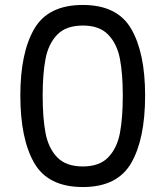

<svg xmlns="http://www.w3.org/2000/svg" viewBox="-20 -754 668 774"><path d="M62 -369Q62 -541 118 -637.5Q174 -734 314 -734Q453 -734 509 -637.5Q565 -541 565 -369Q565 -194 509 -97Q453 0 314 0Q174 0 118 -97Q62 -194 62 -369ZM475 -369Q475 -456 463.5 -516.5Q452 -577 416.5 -614Q381 -651 314 -651Q246 -651 210.5 -614Q175 -577 163.5 -516.5Q152 -456 152 -369Q152 -279 163.5 -218Q175 -157 210.5 -120Q246 -83 314 -83Q381 -83 416.5 -120Q452 -157 463.5 -218Q475 -279 475 -369Z"/></svg>

Font: DVN-Poppins
Style: Regular
Weight: 400
Designer: Ninad Kale (Devanagari), Jonny Pinhorn (Latin)
Foundry: Indian Type Foundry
Version: 4.004